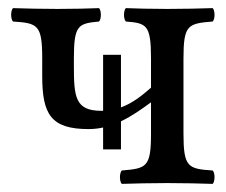

<svg xmlns="http://www.w3.org/2000/svg" viewBox="-20 -451 556 473"><path d="M278 -83V-152.2C305.6 -165.2 330.1 -183 352 -199V-122C352 -39 341 -36 280 -31C274 -25 274 -4 280 2C313 1 348 0 392 0C435 0 472 1 504 2C510 -4 510 -25 504 -31C443 -35 432 -39 432 -122V-307C432 -390 443 -393 504 -398C510 -404 510 -425 504 -431C470 -430 436 -429 392 -429C353 -429 313 -430 290 -431C284 -425 284 -404 290 -398C341 -394 352 -390 352 -307V-235C329.5 -215.2 306.2 -196.7 278 -186.4V-316H234V-178.1C232.7 -178.1 231.3 -178 230 -178C165 -178 162 -212 162 -290V-307C162 -390 173 -393 224 -398C230 -404 230 -425 224 -431C200 -430 162 -429 122 -429C79 -429 45 -430 12 -431C6 -425 6 -404 12 -398C73 -394 84 -390 84 -307V-264C84 -170 105 -133 198 -133C210.5 -133 222.5 -134.4 234 -136.9V-83Z"/></svg>

Font: Libertinus Math
Style: Regular
Weight: 400
Designer: Philipp H. Poll
Foundry: Khaled Hosny
Version: Version 6.2